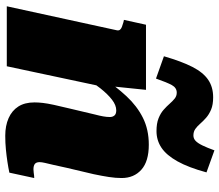

<svg xmlns="http://www.w3.org/2000/svg" viewBox="-74 -776 856 749"><g transform="rotate(90 354.5 -402.0)"><path d="M5 0H239L325 -404L316 -397L331 -543H77L58 -457L67 -455Q78 -452 85.5 -449Q93 -446 96.5 -441.5Q100 -437 99 -431ZM635 -233 660 -339Q667 -372 671 -398.5Q675 -425 675 -448Q675 -496 642.5 -525Q610 -554 545 -554Q486 -554 440 -531Q394 -508 355.5 -466.5Q317 -425 279 -368L278 -298Q302 -336 325 -365Q348 -394 369.5 -410.5Q391 -427 411 -427Q425 -427 431 -420Q437 -413 437 -402Q437 -390 434.5 -376Q432 -362 427 -343L404 -246Q395 -209 389.5 -183.5Q384 -158 382 -140.5Q380 -123 380 -108Q380 -70 396 -45Q412 -20 441.5 -7Q471 6 510 6Q538 6 563.5 3.5Q589 1 612 -2.5Q635 -6 654 -10L675 -107Q671 -107 665.5 -106.5Q660 -106 654 -105Q648 -104 641 -104Q627 -104 620 -109.5Q613 -115 613 -128Q613 -136 616 -149Q619 -162 624 -183Q629 -204 635 -233ZM492 -584Q462 -584 442 -592Q422 -600 408.5 -612Q395 -624 385 -635.5Q375 -647 365 -655Q355 -663 342 -663Q323 -663 312.5 -644Q302 -625 287 -582L200 -613Q220 -682 241.5 -724Q263 -766 291.5 -785.5Q320 -805 360 -805Q389 -805 408 -797Q427 -789 440 -777.5Q453 -766 463 -754.5Q473 -743 483.5 -735.5Q494 -728 509 -728Q521 -728 530 -736.5Q539 -745 548 -763.5Q557 -782 567 -810L653 -779Q634 -709 610 -666Q586 -623 557 -603.5Q528 -584 492 -584Z"/></g></svg>

Font: Roboto Serif 20pt Black
Style: Italic
Weight: 900
Italic angle: -10°
Version: Version 1.008